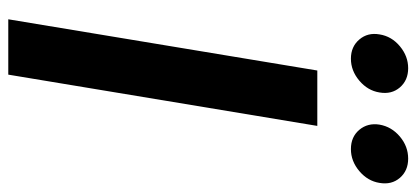

<svg xmlns="http://www.w3.org/2000/svg" viewBox="-284 -696 981 452"><g transform="rotate(90 206.0 -470.5)"><path d="M276.9 -727.5 156.2 0H25.9L146.5 -727.5ZM331.5 -806.6Q302.7 -806.6 286.1 -826.4Q269.5 -846.2 273.9 -874Q278.8 -902.3 302 -921.9Q325.2 -941.4 354 -941.4Q382.3 -941.4 399.2 -921.9Q416 -902.3 411.1 -874Q406.7 -846.2 383.3 -826.4Q359.9 -806.6 331.5 -806.6ZM118.7 -806.6Q90.3 -806.6 73.5 -826.4Q56.6 -846.2 61.5 -874Q65.9 -902.3 89.4 -921.9Q112.8 -941.4 141.1 -941.4Q169.4 -941.4 186.3 -921.9Q203.1 -902.3 198.2 -874Q193.8 -846.2 170.4 -826.4Q147 -806.6 118.7 -806.6Z"/></g></svg>

Font: Inter 17pt SemiBold
Style: Italic
Weight: 600
Italic angle: -9.3988°
Version: Version 4.001;git-66647c0bb